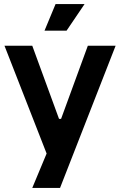

<svg xmlns="http://www.w3.org/2000/svg" viewBox="-20 -720 588 940"><path d="M410 -496H546L274 200H138L279 -138ZM138 -496 269 -138H279L410 -496H546L274 200L231 90L2 -496ZM394 -700 306 -570H198L252 -700Z"/></svg>

Font: Space Grotesk Variable
Style: Regular
Weight: 400
Designer: Florian Karsten (Space Grotesk), Colophon Foundry (Space Mono)
Foundry: Florian Karsten
Version: Version 1.106